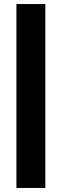

<svg xmlns="http://www.w3.org/2000/svg" viewBox="-20 -750 306 950"><path d="M61.3 180V-730H204.3V180Z"/></svg>

Font: MuseoModerno Thin
Style: Regular
Weight: 100
Designer: Pablo Cosgaya, Héctor Gatti, Marcela Romero, and the Authors of The MuseoModerno Project.
Foundry: Omnibus-Type Team
Version: Version 1.003